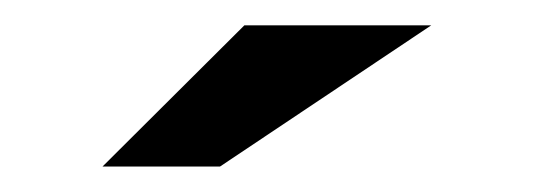

<svg xmlns="http://www.w3.org/2000/svg" viewBox="-20 -740 417 150"><path d="M170.9 -720.2H316.9L151.9 -609.9H60.1Z"/></svg>

Font: Aldrich [RUS by Daymarius]
Style: Regular
Weight: 400
Designer: Matthew Desmond
Foundry: Matthew Desmond
Version: Version 1.002 August 24, 2018